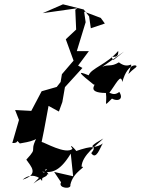

<svg xmlns="http://www.w3.org/2000/svg" viewBox="-20 -845 653 890"><path d="M263 0C247 28 313 34 306 12C319 -51 386 -73 358 -72C360 -127 434 -176 459 -203C355 -146 440 -163 457 -181C443 -159 426 -101 403 -135C429 -167 414 -173 327 -143C359 -124 288 -197 316 -155C285 -127 185 -186 173 -187L184 -241L205 -354L253 -328L269 -372L281 -441L362 -530L342 -541L392 -608H336L377 -742L370 -791L447 -762L466 -736L401 -714L393 -769L368 -801L272 -825L178 -784L340 -807L329 -800L333 -708L285 -663L321 -564L267 -501L261 -465L243 -442L173 -422L125 -331L50 -335L68 -289L37 -182C74 -180 48 -205 72 -180C110 -187 177 -195 170 -242C99 -124 167 -175 102 -105C123 -74 163 -38 85 -12C123 -46 165 -25 175 -6C175 -65 231 -11 188 -58C195 -57 223 -84 135 6C177 -29 229 -29 175 -49C212 -46 251 -39 308 -133L319 -28L231 -48ZM506 -567C476 -601 532 -558 528 -609C476 -547 403 -529 391 -496C330 -521 353 -502 414 -453C432 -458 374 -415 471 -414C478 -361 456 -346 499 -388C523 -374 556 -382 533 -419C500 -392 480 -432 481 -407C518 -454 540 -508 547 -465C574 -564 628 -543 609 -533C618 -537 598 -526 575 -502C603 -587 587 -513 531 -556C493 -533 484 -549 454 -535L555 -606Z"/></svg>

Font: Hussar Lance
Style: Italic
Weight: 700
Foundry: Cannot Into Space Fonts, PlusOne Fonts
Version: Version 2.27